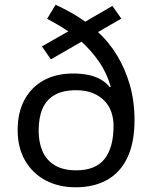

<svg xmlns="http://www.w3.org/2000/svg" viewBox="-20 -785 645 815"><path d="M216 -765Q248 -750 280.5 -732Q313 -714 342 -693L457 -760L495 -706L396 -649Q442 -607 476.5 -550.5Q511 -494 531 -425Q551 -356 551 -275Q551 -180 521 -116.5Q491 -53 435 -21.5Q379 10 301 10Q229 10 173.5 -19.5Q118 -49 86.5 -103.5Q55 -158 55 -233Q55 -308 84 -361.5Q113 -415 165.5 -444Q218 -473 290 -473Q325 -473 354.5 -467Q384 -461 407 -448Q430 -435 446 -415L450 -417Q434 -474 401 -522Q368 -570 326 -608L196 -533L158 -588L270 -652Q249 -666 226 -679.5Q203 -693 180 -705ZM303 -402Q247 -402 212 -382Q177 -362 160.5 -324Q144 -286 144 -230Q144 -181 160.5 -143Q177 -105 212.5 -83.5Q248 -62 303 -62Q386 -62 424 -110.5Q462 -159 462 -251Q462 -282 452.5 -309.5Q443 -337 423 -357.5Q403 -378 373.5 -390Q344 -402 303 -402Z"/></svg>

Font: Noto Sans Oriya
Style: Regular
Weight: 400
Designer: Amélie Bonet and Sol Matas
Foundry: Google LLC
Version: Version 2.006